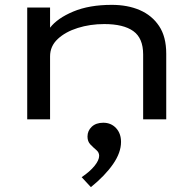

<svg xmlns="http://www.w3.org/2000/svg" viewBox="-20 -491 790 790"><path d="M92 0V-460H186V-377Q216 -416 281.5 -443.5Q347 -471 440 -471Q505 -471 555 -449.5Q605 -428 634.5 -384Q664 -340 664 -270V0H569V-267Q569 -334 528.5 -363Q488 -392 409 -392Q351 -392 300 -376Q249 -360 217.5 -330.5Q186 -301 186 -259V0ZM354 279 316 238Q350 215 369 191.5Q388 168 388 150Q388 136 376 126Q364 116 352 103.5Q340 91 340 71Q340 47 357.5 30.5Q375 14 405 14Q437 14 457.5 36Q478 58 478 93Q478 137 445 184.5Q412 232 354 279Z"/></svg>

Font: Inconsolata ExtraExpanded Medium
Style: Regular
Weight: 500
Width: 8
Monospace: yes
Designer: Raph Levien, Cyreal, Brenton Simpson
Foundry: Raph Levien, Cyreal, Google
Version: Version 3.001; ttfautohint (v1.8.2.53-6de2)